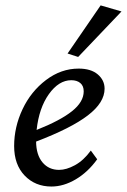

<svg xmlns="http://www.w3.org/2000/svg" viewBox="-20 -681 469 709"><path d="M268.6 -470.7 229.5 -483.4 351.6 -661.1 428.7 -638.7ZM169.9 7.8Q109.9 7.8 71 -32.7Q32.2 -73.2 32.2 -141.6Q32.2 -211.9 63.2 -277.6Q94.2 -343.3 149.9 -385.5Q205.6 -427.7 270.5 -427.7Q315.9 -427.7 341.1 -406.2Q366.2 -384.8 366.2 -353.5Q366.2 -302.2 304.4 -254.9Q242.7 -207.5 113.3 -158.2Q113.8 -108.9 137 -81.3Q160.2 -53.7 198.2 -53.7Q225.1 -53.7 256.8 -71Q288.6 -88.4 315.4 -125L338.9 -92.8Q304.7 -45.4 259.8 -18.8Q214.8 7.8 169.9 7.8ZM243.2 -384.8Q197.3 -384.8 160.6 -333.5Q124 -282.2 115.2 -201.2Q202.6 -235.8 245.8 -270.3Q289.1 -304.7 289.1 -343.8Q289.1 -363.8 276.6 -374.3Q264.2 -384.8 243.2 -384.8Z"/></svg>

Font: Crimson Pro
Style: Italic
Weight: 400
Italic angle: -12°
Designer: Jacques Le Bailly
Foundry: Baron von Fonthausen
Version: Version 1.003